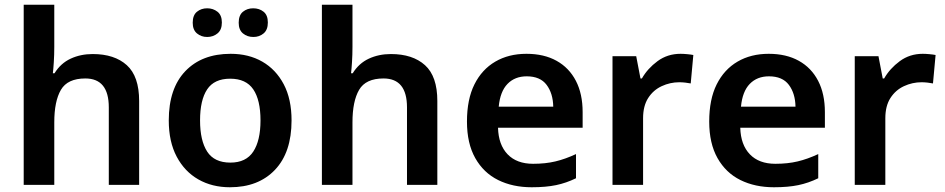

<svg xmlns="http://www.w3.org/2000/svg" viewBox="-20 -780 3986 810"><path d="M209 -582Q209 -549 207 -518Q205 -487 203 -471H210Q236 -513 278 -532.5Q320 -552 371 -552Q463 -552 515 -505Q567 -458 567 -354V0H439V-327Q439 -449 340 -449Q265 -449 237 -401Q209 -353 209 -264V0H80V-760H209Z M1210 -272Q1210 -137 1140 -63.5Q1070 10 950 10Q875 10 817 -23Q759 -56 725.5 -119Q692 -182 692 -272Q692 -407 762 -480Q832 -553 953 -553Q1029 -553 1086.5 -520Q1144 -487 1177 -424.5Q1210 -362 1210 -272ZM824 -272Q824 -187 854 -140.5Q884 -94 952 -94Q1018 -94 1048.5 -140.5Q1079 -187 1079 -272Q1079 -358 1048.5 -403Q1018 -448 951 -448Q884 -448 854 -403Q824 -358 824 -272ZM793 -684Q793 -716 811 -730.5Q829 -745 854 -745Q879 -745 897.5 -730.5Q916 -716 916 -685Q916 -654 897.5 -639Q879 -624 854 -624Q829 -624 811 -639Q793 -654 793 -684ZM987 -684Q987 -716 1005 -730.5Q1023 -745 1048 -745Q1074 -745 1092 -730.5Q1110 -716 1110 -685Q1110 -654 1092 -639Q1074 -624 1049 -624Q1023 -624 1005 -639Q987 -654 987 -684Z M1467 -582Q1467 -549 1465 -518Q1463 -487 1461 -471H1468Q1494 -513 1536 -532.5Q1578 -552 1629 -552Q1721 -552 1773 -505Q1825 -458 1825 -354V0H1697V-327Q1697 -449 1598 -449Q1523 -449 1495 -401Q1467 -353 1467 -264V0H1338V-760H1467Z M2201 -553Q2275 -553 2328 -523.5Q2381 -494 2409.5 -439Q2438 -384 2438 -307V-241H2081Q2083 -169 2121.5 -129Q2160 -89 2229 -89Q2281 -89 2323 -99Q2365 -109 2410 -130V-28Q2369 -8 2326 1Q2283 10 2223 10Q2143 10 2081.5 -20.5Q2020 -51 1985 -113Q1950 -175 1950 -267Q1950 -361 1981.5 -424Q2013 -487 2069.5 -520Q2126 -553 2201 -553ZM2202 -458Q2152 -458 2121 -426Q2090 -394 2084 -330H2314Q2313 -386 2286 -422Q2259 -458 2202 -458Z M2851 -553Q2863 -553 2879 -551.5Q2895 -550 2905 -548L2894 -428Q2885 -430 2871 -431.5Q2857 -433 2846 -433Q2807 -433 2771.5 -416.5Q2736 -400 2714.5 -366.5Q2693 -333 2693 -281V0H2564V-543H2664L2682 -449H2688Q2712 -491 2754 -522Q2796 -553 2851 -553Z M3223 -553Q3297 -553 3350 -523.5Q3403 -494 3431.5 -439Q3460 -384 3460 -307V-241H3103Q3105 -169 3143.5 -129Q3182 -89 3251 -89Q3303 -89 3345 -99Q3387 -109 3432 -130V-28Q3391 -8 3348 1Q3305 10 3245 10Q3165 10 3103.5 -20.5Q3042 -51 3007 -113Q2972 -175 2972 -267Q2972 -361 3003.5 -424Q3035 -487 3091.5 -520Q3148 -553 3223 -553ZM3224 -458Q3174 -458 3143 -426Q3112 -394 3106 -330H3336Q3335 -386 3308 -422Q3281 -458 3224 -458Z M3873 -553Q3885 -553 3901 -551.5Q3917 -550 3927 -548L3916 -428Q3907 -430 3893 -431.5Q3879 -433 3868 -433Q3829 -433 3793.5 -416.5Q3758 -400 3736.5 -366.5Q3715 -333 3715 -281V0H3586V-543H3686L3704 -449H3710Q3734 -491 3776 -522Q3818 -553 3873 -553Z"/></svg>

Font: Noto Sans Nag Mundari SemiBold
Style: Regular
Weight: 600
Version: Version 1.000